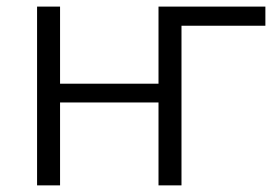

<svg xmlns="http://www.w3.org/2000/svg" viewBox="-20 -559 833 579"><path d="M91.8 0V-539.1H161.1V-306.6H458V-539.1H780.3V-481.4H527.3V0H458V-250H161.1V0Z"/></svg>

Font: Min Sans Light
Style: Regular
Weight: 300
Designer: Jinseong-Kim, NotoSansCJK, Nunito
Foundry: Jinseong-Kim
Version: Version 1.400;Glyphs 3.1.2 (3151)